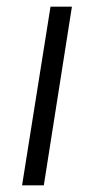

<svg xmlns="http://www.w3.org/2000/svg" viewBox="-20 -554 285 574"><path d="M111 0H46L131 -534H195Z"/></svg>

Font: Georama Expanded Light
Style: Italic
Weight: 300
Width: 7
Italic angle: -9°
Designer: Jean-Baptiste Levee
Foundry: Production Type
Version: Version 1.000